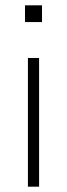

<svg xmlns="http://www.w3.org/2000/svg" viewBox="-20 -702 252 722"><path d="M74 -619V-682H138V-619ZM85 0V-484H127V0Z"/></svg>

Font: Nunito Sans 12pt ExtraLight
Style: Regular
Weight: 200
Designer: Vernon Adams
Foundry: Vernon Adams
Version: Version 3.101;gftools[0.9.27]